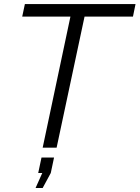

<svg xmlns="http://www.w3.org/2000/svg" viewBox="-20 -730 690 949"><path d="M328.1 -647.9H89.8L103 -710H649.9L637.2 -647.9H397.9L259.8 0H190.9ZM155.8 199.2 189 125H168.9L185.1 48.8H247.1L231 125L190.9 199.2Z"/></svg>

Font: Rawline
Style: Italic
Weight: 400
Italic angle: -12°
Designer: Matt McInerney, Pablo Impallari, Rodrigo Fuenzalida
Foundry: Matt McInerney, Pablo Impallari, Rodrigo Fuenzalida
Version: Version 4.020;PS 004.020;hotconv 1.0.88;makeotf.lib2.5.64775